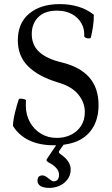

<svg xmlns="http://www.w3.org/2000/svg" viewBox="-20 -696 549 937"><path d="M244 13Q172 13 121.5 -11.5Q71 -36 43 -82Q45 -114 53 -146Q61 -178 71 -210Q73 -215 82 -214.5Q91 -214 99.5 -211.5Q108 -209 107 -204Q106 -199 106 -193Q106 -187 106 -182Q106 -136 126 -100Q146 -64 180 -43.5Q214 -23 257 -23Q295 -23 326 -38Q357 -53 375.5 -81.5Q394 -110 394 -149Q394 -196 362 -235Q330 -274 265 -293Q168 -322 117.5 -372Q67 -422 67 -499Q67 -584 123 -630Q179 -676 271 -676Q320 -676 362 -663.5Q404 -651 438 -624Q438 -594 434 -567.5Q430 -541 424 -515Q423 -509 414.5 -508.5Q406 -508 398.5 -511.5Q391 -515 391 -521Q393 -554 377.5 -582Q362 -610 331.5 -627Q301 -644 258 -644Q198 -644 166.5 -612Q135 -580 135 -530Q135 -476 171.5 -442.5Q208 -409 279 -392Q371 -370 416 -318Q461 -266 461 -183Q461 -92 406.5 -39.5Q352 13 244 13ZM221 221Q193 221 178 212Q163 203 163 186Q163 173 169 166.5Q175 160 188 160Q193 160 200.5 163.5Q208 167 217 175Q234 189 241 189Q268 189 268 156Q268 123 216 96Q207 90 207 86Q207 81 210 78L266 -5H301L270 39Q267 43 267 46Q267 49 272 54Q325 89 325 131Q325 159 309.5 179.5Q294 200 270.5 210.5Q247 221 221 221Z"/></svg>

Font: Junicode VF
Style: Regular
Weight: 400
Designer: Peter S. Baker
Version: Version 2.213